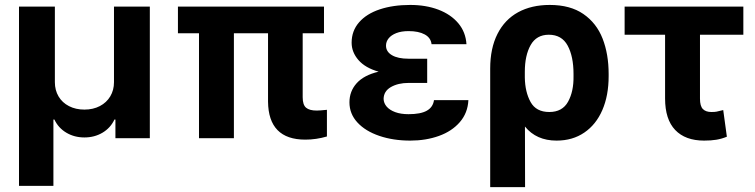

<svg xmlns="http://www.w3.org/2000/svg" viewBox="-20 -557 3044 774"><path d="M56.6 -530.3H201.2V-225.6Q201.2 -193.4 216.1 -168.2Q231 -143.1 258.1 -129.2Q285.2 -115.2 320.3 -115.2Q355.5 -115.2 382.6 -129.4Q409.7 -143.6 424.6 -168.7Q439.5 -193.8 439.5 -225.6V-530.3H584V0H445.3V-75.2H441.4Q425.3 -41 393.1 -22Q360.8 -2.9 320.3 -2.9Q279.8 -2.9 247.6 -22Q215.3 -41 199.2 -75.2H195.3V192.4H56.6Z M1286.1 -422.9H1200.2V-165Q1200.2 -134.3 1213.9 -122.8Q1227.5 -111.3 1256.8 -111.3Q1268.6 -111.3 1297.9 -114.3V-6.8Q1254.4 5.9 1210.9 5.9Q1062 5.9 1060.5 -147.5V-422.9H922.9V0H782.2V-422.9H697.3V-530.3H1286.1Z M1506.3 -268.1Q1452.6 -283.2 1425 -314.9Q1397.5 -346.7 1397.5 -384.8Q1397.5 -432.6 1427.5 -467Q1457.5 -501.5 1511 -519.3Q1564.5 -537.1 1633.8 -537.1Q1696.8 -537.1 1747.1 -518.1Q1797.4 -499 1827.4 -463.4Q1857.4 -427.7 1860.4 -378.9H1719.7Q1716.8 -404.8 1692.1 -418.2Q1667.5 -431.6 1627 -431.6Q1598.1 -431.6 1577.6 -423.6Q1557.1 -415.5 1546.6 -402.3Q1536.1 -389.2 1536.1 -373Q1536.1 -348.6 1560.1 -334.5Q1584 -320.3 1627 -320.3H1702.1V-222.7H1627Q1585 -222.7 1555.9 -206.1Q1526.9 -189.5 1526.4 -158.2Q1526.9 -141.1 1538.8 -127.2Q1550.8 -113.3 1573.2 -105Q1595.7 -96.7 1627 -96.7Q1675.8 -96.7 1700.7 -110.8Q1725.6 -125 1729.5 -153.3H1868.2Q1865.7 -101.6 1833.7 -64.7Q1801.8 -27.8 1749.3 -9Q1696.8 9.8 1633.8 9.8Q1564.9 9.8 1509 -9.3Q1453.1 -28.3 1420.9 -63.2Q1388.7 -98.1 1388.7 -144.5Q1388.7 -189 1417.7 -221.4Q1446.8 -253.9 1506.3 -268.1Z M2196.3 -537.1Q2278.8 -537.1 2331.8 -500.5Q2384.8 -463.9 2409.2 -401.4Q2433.6 -338.9 2433.6 -258.8V-250Q2433.6 -171.9 2408.2 -113.3Q2382.8 -54.7 2335.4 -22.5Q2288.1 9.8 2223.6 9.8Q2142.1 9.8 2096.2 -46.9L2096.7 197.3H1956.1V-280.3Q1956.1 -362.3 1985.4 -420.2Q2014.6 -478 2068.6 -507.6Q2122.6 -537.1 2196.3 -537.1ZM2095.7 -244.1Q2096.7 -186 2118.9 -145.8Q2141.1 -105.5 2194.3 -105.5Q2247.1 -105.5 2270 -147Q2293 -188.5 2292 -250V-258.8Q2292 -329.6 2268.3 -373.3Q2244.6 -417 2192.4 -417Q2142.6 -417 2119.1 -375.2Q2095.7 -333.5 2095.7 -267.6Z M2976.6 -417H2801.8V-159.2Q2801.8 -129.4 2813.5 -117.4Q2825.2 -105.5 2847.7 -105.5Q2861.8 -105.5 2868.4 -106.9Q2875 -108.4 2895.5 -113.3L2910.2 -5.9Q2888.7 2.9 2867.7 6.3Q2846.7 9.8 2818.4 9.8Q2742.7 9.8 2701.9 -33Q2661.1 -75.7 2661.1 -160.2V-417H2498V-530.3H2976.6Z"/></svg>

Font: Pretendard GOV
Style: Bold
Weight: 700
Designer: Base glyphs from Inter by Rasmus Andersson; Hangeul glyphs from Noto Sans CJK(Source Han Sans) by Jang Soo-young and Kan
Foundry: Kil Hyung-jin
Version: Version 1.309